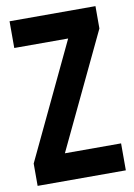

<svg xmlns="http://www.w3.org/2000/svg" viewBox="-82 -767 575 821"><g transform="rotate(-10 205.5 -357.0)"><path d="M397 0H14V-97L252 -598H18V-714H391V-617L153 -117H397Z"/></g></svg>

Font: Noto Sans Sinhala UI ExtraCondensed
Style: Bold
Weight: 700
Width: 2
Designer: Jelle Bosma - Monotype Design Team
Foundry: Monotype Imaging Inc.
Version: Version 2.006; ttfautohint (v1.8.4.7-5d5b)